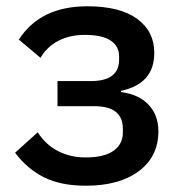

<svg xmlns="http://www.w3.org/2000/svg" viewBox="-20 -578 580 611"><path d="M28 -92 100 -157Q125 -118 164 -97.5Q203 -77 253 -77Q311 -77 341 -98Q371 -119 371 -156V-168Q371 -240 281 -240H163V-320H269Q359 -320 359 -388V-399Q359 -431 332 -449Q305 -467 250 -467Q202 -467 165.5 -448Q129 -429 109 -394L40 -452Q108 -558 258 -558Q362 -558 416.5 -518Q471 -478 471 -410Q471 -311 365 -289V-285Q421 -278 452.5 -245Q484 -212 484 -160Q484 -80 422 -33.5Q360 13 253 13Q174 13 120.5 -13.5Q67 -40 28 -92Z"/></svg>

Font: IBM Plex Sans JP Medm
Style: Regular
Weight: 500
Designer: Mike Abbink; Paul van der Laan; Pieter van Rosmalen; Wujin Sim; Yejin Wi; Jinhee Kim; Boomi Park; Yona Kim; Kichan Ma
Foundry: Sandoll Inc.
Version: Version 1.002